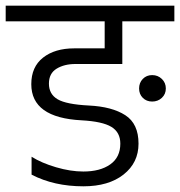

<svg xmlns="http://www.w3.org/2000/svg" viewBox="-40 -654 633 675"><path d="M495 -390C481.7 -390 470.7 -385.5 462 -376.5C453.3 -367.5 449 -356.3 449 -343C449 -329.7 453.3 -318.7 462 -310C470.7 -301.3 481.7 -297 495 -297C508.3 -297 519.7 -301.3 529 -310C538.3 -318.7 543 -329.7 543 -343C543 -356.3 538.3 -367.5 529 -376.5C519.7 -385.5 508.3 -390 495 -390ZM-20 -634V-579H328V-484H221C175.7 -484 139.2 -473.2 111.5 -451.5C83.8 -429.8 70 -398.7 70 -358C70 -279.3 129 -237 247 -231C295.7 -228.3 330.5 -220.7 351.5 -208C372.5 -195.3 383 -175.7 383 -149C383 -117 371.2 -92.7 347.5 -76C323.8 -59.3 292.3 -51 253 -51C223 -51 191 -56 157 -66C123 -76 94.3 -88.3 71 -103V-40C123.7 -12.7 184.3 1 253 1C312.3 1 359.5 -12.8 394.5 -40.5C429.5 -68.2 447 -104.3 447 -149C447 -195.7 431.5 -229 400.5 -249C369.5 -269 327 -280.3 273 -283C219.7 -285.7 182.8 -293 162.5 -305C142.2 -317 132 -335.3 132 -360C132 -384 141 -401.5 159 -412.5C177 -423.5 199 -429 225 -429H390V-579H573V-634Z"/></svg>

Font: Hind Light
Style: Regular
Weight: 300
Designer: Manushi Parikh, Satya Rajpurohit
Foundry: Indian Type Foundry
Version: Version 1.201;PS 1.0;hotconv 1.0.78;makeotf.lib2.5.61930; tt